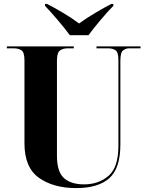

<svg xmlns="http://www.w3.org/2000/svg" viewBox="-20 -951 758 981"><path d="M369 10Q482 10 538.5 -40.5Q595 -91 595 -213V-640Q595 -683 609 -693.5Q623 -704 638 -704H698V-714H473V-704H533Q556 -704 570.5 -694Q585 -684 585 -644V-206Q585 -96 534.5 -52.5Q484 -9 409 -9Q343 -9 307 -41Q271 -73 271 -155V-641Q271 -682 286.5 -693Q302 -704 324 -704H357V-714H15V-704H52Q74 -704 89.5 -694Q105 -684 105 -643V-218Q105 -95 179 -42.5Q253 10 369 10ZM337 -771H432Q457 -805 493.5 -848.5Q530 -892 559 -921V-931H549Q516 -914 469 -886.5Q422 -859 384 -831Q347 -859 300.5 -886.5Q254 -914 220 -931H210V-921Q238 -892 275 -848.5Q312 -805 337 -771Z"/></svg>

Font: Noto Serif Display SemiCondensed Extra
Style: Regular
Weight: 800
Width: 4
Designer: Monotype Design Team
Foundry: Monotype Imaging Inc.
Version: Version 1.900